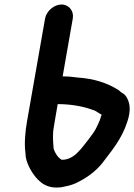

<svg xmlns="http://www.w3.org/2000/svg" viewBox="-20 -820 596 852"><path d="M236 -358C288 -358 338 -350 378 -337L401 -329C407 -326 420 -317 431 -311C425 -291 420 -278 411 -260C402 -239 386 -219 374 -203C346 -169 312 -111 256 -111H254C237 -120 224 -141 218 -160C216 -190 212 -219 219 -258C220 -266 222 -274 223 -282ZM253 -800C220 -800 186 -771 180 -738L100 -282C92 -239 87 -180 93 -141L94 -125C97 -104 108 -80 118 -63C140 -27 174 16 238 12C246 12 256 11 266 8C292 3 311 -3 334 -16C372 -36 406 -62 433 -95C475 -151 520 -202 545 -280C563 -333 557 -371 535 -398C528 -406 515 -410 508 -419C460 -450 401 -471 324 -476C300 -479 286 -481 258 -481L303 -738C309 -771 286 -800 253 -800Z"/></svg>

Font: Blanket
Style: BdObl
Weight: 700
Foundry: Cannot Into Space Fonts
Version: Version 0.9